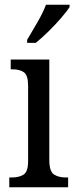

<svg xmlns="http://www.w3.org/2000/svg" viewBox="-20 -786 318 806"><path d="M19 0V-41H30Q60 -41 79 -53Q98 -65 98 -110V-425Q98 -470 80.5 -482.5Q63 -495 33 -495H25V-536H187V-115Q187 -67 206 -54Q225 -41 256 -41H266V0ZM94 -619Q115 -654 137.5 -693Q160 -732 173 -766H272V-756Q261 -739 237 -711Q213 -683 184 -654.5Q155 -626 130 -606H94Z"/></svg>

Font: Noto Serif Georgian Condensed
Style: Regular
Weight: 400
Width: 3
Designer: Monotype Design Team, Akaki Razmadze
Foundry: Google LLC
Version: Version 2.003; ttfautohint (v1.8.4.7-5d5b)